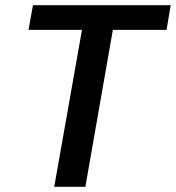

<svg xmlns="http://www.w3.org/2000/svg" viewBox="-20 -720 678 740"><path d="M189 0 296 -605H90L107 -700H638L622 -605H415L309 0Z"/></svg>

Font: DM Sans 17pt SemiBold
Style: Italic
Weight: 600
Italic angle: -10°
Version: Version 4.004;gftools[0.9.30]